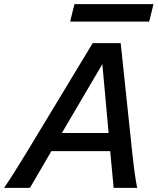

<svg xmlns="http://www.w3.org/2000/svg" viewBox="-29 -911 765 931"><path d="M505.4 -178.2H220.2L116.2 0H-9.3Q34.7 -64 99.1 -170.4L420.4 -701.7H556.2L612.3 -170.4Q624.5 -56.6 636.2 0H522ZM271 -266.1H497.6L467.3 -600.1ZM332 -891.1H715.3L694.3 -806.2H311Z"/></svg>

Font: Lesson One Medium
Style: Italic
Weight: 500
Italic angle: -14°
Designer: But Ko, Victor Gaultney, Annie Olsen, Julie Remington, Don Collingsworth, Eric Hays, Becca Hirsbrunner
Version: Version 1.100